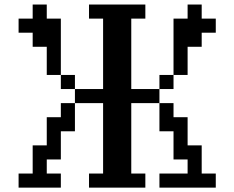

<svg xmlns="http://www.w3.org/2000/svg" viewBox="-20 -817 1040 852"><path d="M687.5 15.6V-46.9H812.5V-109.4H750V-234.4H687.5V-359.4H750V-296.9H812.5V-171.9H875V-46.9H937.5V15.6ZM62.5 -671.9V-734.4H125V-796.9H187.5V-734.4H250V-484.4H187.5V-609.4H125V-671.9ZM62.5 15.6V-46.9H125V-171.9H187.5V-296.9H250V-359.4H312.5V-421.9H437.5V-734.4H375V-796.9H625V-734.4H562.5V-421.9H687.5V-359.4H562.5V-46.9H625V15.6H375V-46.9H437.5V-359.4H312.5V-234.4H250V-109.4H187.5V-46.9H250V15.6ZM750 -484.4V-421.9H687.5V-484.4ZM750 -484.4V-734.4H812.5V-796.9H875V-734.4H937.5V-671.9H875V-609.4H812.5V-484.4ZM312.5 -421.9H250V-484.4H312.5Z"/></svg>

Font: KH Dot Dougenzaka 16
Style: Regular
Weight: 400
Designer: Original version for X68000 by Keitarou Hiraki (http://hp.vector.co.jp/authors/VA000874/) / TrueType conversion by Homem
Version: Version 1.00.20150527